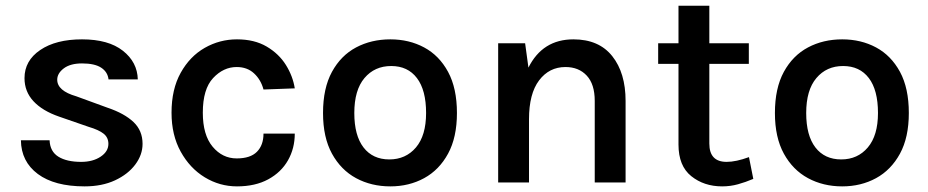

<svg xmlns="http://www.w3.org/2000/svg" viewBox="-20 -633 3220 666"><path d="M273.5 13.5Q169 13.5 111.2 -29.5Q53.5 -72.5 52.5 -146.5H152Q153.5 -107.5 182.5 -89.5Q211.5 -71.5 261.5 -71.5Q302 -71.5 329 -89.5Q356 -107.5 356 -134Q356 -156 339.5 -169.2Q323 -182.5 287.5 -193L185 -228.5Q127 -248.5 96 -282Q65 -315.5 65 -362Q65 -422.5 119.5 -459.5Q174 -496.5 264.5 -496.5Q356 -496.5 406.2 -457Q456.5 -417.5 458 -357.5H356.5Q353.5 -383.5 331 -398.2Q308.5 -413 264.5 -413Q224 -413 201.2 -395.8Q178.5 -378.5 178.5 -356.5Q178.5 -318 244.5 -299L354 -259Q411.5 -239.5 443 -209.8Q474.5 -180 474.5 -134Q474.5 -96 449.2 -62.2Q424 -28.5 379 -7.5Q334 13.5 273.5 13.5Z M802 13.5Q742 13.5 690.2 -18Q638.5 -49.5 606.8 -107Q575 -164.5 575 -242Q575 -323.5 606.8 -380.5Q638.5 -437.5 690.2 -467Q742 -496.5 802 -496.5Q862.5 -496.5 905 -471.5Q947.5 -446.5 971.8 -407.5Q996 -368.5 1002.5 -326.5L894 -322.5Q885 -356.5 861.2 -378.5Q837.5 -400.5 801 -400.5Q755 -400.5 719.2 -362.2Q683.5 -324 683.5 -242Q683.5 -165 717.5 -124.2Q751.5 -83.5 801 -83.5Q848.5 -83.5 871.2 -106.5Q894 -129.5 894 -169.5H1002.5Q1002.5 -118.5 979 -77Q955.5 -35.5 910.5 -11Q865.5 13.5 802 13.5Z M1334 13.5Q1268 13.5 1215.2 -15Q1162.5 -43.5 1131.5 -100Q1100.5 -156.5 1100.5 -241Q1100.5 -327 1131.5 -383.8Q1162.5 -440.5 1215.2 -468.5Q1268 -496.5 1334 -496.5Q1399 -496.5 1451.2 -468.5Q1503.5 -440.5 1534.2 -383.8Q1565 -327 1565 -241Q1565 -156.5 1534.2 -100Q1503.5 -43.5 1451.2 -15Q1399 13.5 1334 13.5ZM1330.5 -80Q1387.5 -80 1422.8 -121.5Q1458 -163 1458 -241Q1458 -320.5 1426.2 -362.2Q1394.5 -404 1337 -404Q1279.5 -404 1244.2 -362.2Q1209 -320.5 1209 -241Q1209 -163 1241 -121.5Q1273 -80 1330.5 -80Z M1708 0V-483H1801.5L1813 -398.5Q1862 -496.5 1969 -496.5Q2057.5 -496.5 2103.8 -438.2Q2150 -380 2150 -283V0H2043V-283Q2043 -341 2015.2 -370.8Q1987.5 -400.5 1941.5 -400.5Q1885 -400.5 1850 -354.2Q1815 -308 1815 -219.5V0Z M2485 13.5Q2422 13.5 2377.8 -22Q2333.5 -57.5 2333.5 -131.5V-411.5H2263V-483H2333.5V-613H2440.5V-483H2577.5V-411.5H2440.5V-135Q2440.5 -71.5 2500.5 -71.5Q2533 -71.5 2578 -88L2593 -12.5Q2566 -1 2539.8 6.2Q2513.5 13.5 2485 13.5Z M2901.5 13.5Q2835.5 13.5 2782.8 -15Q2730 -43.5 2699 -100Q2668 -156.5 2668 -241Q2668 -327 2699 -383.8Q2730 -440.5 2782.8 -468.5Q2835.5 -496.5 2901.5 -496.5Q2966.5 -496.5 3018.8 -468.5Q3071 -440.5 3101.8 -383.8Q3132.5 -327 3132.5 -241Q3132.5 -156.5 3101.8 -100Q3071 -43.5 3018.8 -15Q2966.5 13.5 2901.5 13.5ZM2898 -80Q2955 -80 2990.2 -121.5Q3025.5 -163 3025.5 -241Q3025.5 -320.5 2993.8 -362.2Q2962 -404 2904.5 -404Q2847 -404 2811.8 -362.2Q2776.5 -320.5 2776.5 -241Q2776.5 -163 2808.5 -121.5Q2840.5 -80 2898 -80Z"/></svg>

Font: Karla SemiBold
Style: Regular
Weight: 600
Designer: Jonathan Pinhorn
Version: Version 2.004; ttfautohint (v1.8.4.7-5d5b);gftools[0.9.33]